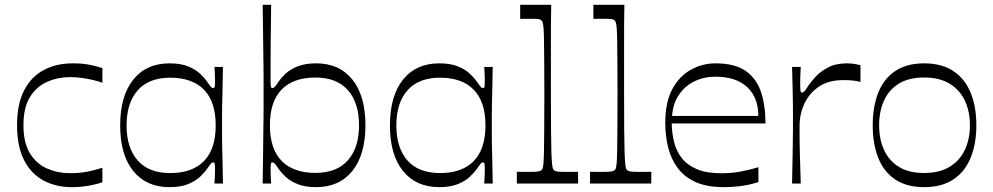

<svg xmlns="http://www.w3.org/2000/svg" viewBox="-20 -760 4113 795"><path d="M277.3 14.9Q211.4 14.9 159.9 -12.8Q108.3 -40.4 79.4 -97.5Q50.6 -154.6 50.6 -241.4Q50.6 -329.1 79.9 -385.8Q109.1 -442.4 161.1 -470.1Q213.1 -497.7 281.6 -497.7Q319 -497.7 347.6 -492.5Q376.3 -487.3 403.9 -478V-417.3Q386.7 -423.9 365.1 -428.8Q343.6 -433.7 319.9 -437.2Q296.1 -440.7 270.1 -440.7Q220.1 -440.7 176 -421.5Q131.9 -402.3 104.5 -359Q77.1 -315.7 77.1 -241.4Q77.1 -168 104.5 -124.3Q131.9 -80.6 176 -61.7Q220.1 -42.9 270.1 -42.9Q298.7 -42.9 322 -45.9Q345.3 -49 365.6 -54.4Q385.9 -59.7 403.9 -65.3V-5.4Q376.3 4.1 343.8 9.5Q311.3 14.9 277.3 14.9Z M681.7 14.9Q585.6 14.9 531.6 -52.1Q477.6 -119 477.6 -240.7Q477.6 -362.4 531.6 -430.1Q585.6 -497.7 681.7 -497.7Q728 -497.7 758.9 -485.1Q789.7 -472.6 808.6 -454.6Q827.6 -436.6 837.7 -421.4Q849 -405.3 853.4 -400.3Q857.9 -395.3 862.9 -395.3Q868.3 -395.3 869.3 -402.7Q870.3 -410.1 870.3 -430.9Q870.3 -440.1 869.7 -454.2Q869.1 -468.3 868 -482.9H903.1Q902.3 -424.7 901.4 -388.3Q900.4 -351.9 899.9 -327.9Q899.4 -303.9 899.4 -284.6Q899.4 -265.4 899.4 -240.7Q899.4 -216.1 899.4 -197.1Q899.4 -178 899.9 -154.3Q900.4 -130.6 901.4 -94.4Q902.3 -58.1 903.1 0H868Q869.1 -14.6 869.7 -29.1Q870.3 -43.6 870.3 -54.6Q870.3 -73.6 869.3 -80.6Q868.3 -87.6 862.9 -87.6Q857.9 -87.6 853.4 -82.6Q849 -77.6 837.7 -61.4Q827.6 -46.4 808.6 -28.4Q789.7 -10.3 758.9 2.3Q728 14.9 681.7 14.9ZM685.3 -43.4Q776 -43.4 824.6 -93.1Q873.1 -142.7 873.1 -240.7Q873.1 -338.7 824.6 -388.5Q776 -438.3 685.3 -438.3Q596 -438.3 550.1 -385.9Q504.1 -333.6 504.1 -240.7Q504.1 -147.9 550.1 -95.6Q596 -43.4 685.3 -43.4Z M1289 14.9Q1243.6 14.9 1212.3 2.3Q1181 -10.3 1162.1 -28.4Q1143.3 -46.4 1133 -61.4Q1122.6 -77.6 1117.7 -82.6Q1112.9 -87.6 1107.9 -87.6Q1102.6 -87.6 1101.5 -80.6Q1100.4 -73.6 1100.4 -54.6Q1100.4 -43.6 1101.1 -29.1Q1101.7 -14.6 1102.7 0H1067.6Q1068.6 -59.1 1069.1 -106.5Q1069.6 -153.9 1070.1 -191.3Q1070.6 -228.7 1071 -259.7Q1071.4 -290.7 1071.4 -318.1Q1071.4 -345.6 1071.4 -372.6Q1071.4 -399.6 1071.4 -426.6Q1071.4 -453.6 1071 -483.7Q1070.6 -513.9 1070.1 -550.9Q1069.6 -587.9 1069.1 -634.4Q1068.6 -680.9 1067.6 -740H1102.7Q1102.6 -719 1102 -679.8Q1101.4 -640.6 1100.9 -593.6Q1100.4 -546.6 1100.4 -502.9Q1100.4 -459.1 1100.4 -428.3Q1100.4 -409.3 1101.5 -402.3Q1102.6 -395.3 1107.9 -395.3Q1112.9 -395.3 1117.7 -400.3Q1122.6 -405.3 1133 -421.4Q1143.3 -436.6 1162.1 -454.6Q1181 -472.6 1212.3 -485.1Q1243.6 -497.7 1289 -497.7Q1385.3 -497.7 1439.2 -430.4Q1493.1 -363.1 1493.1 -241.4Q1493.1 -119.7 1439.2 -52.4Q1385.3 14.9 1289 14.9ZM1285.4 -44.1Q1374.7 -44.1 1420.6 -96.4Q1466.6 -148.6 1466.6 -241.4Q1466.6 -334.3 1420.6 -386.6Q1374.7 -439 1285.4 -439Q1194.7 -439 1146.1 -389.2Q1097.6 -339.4 1097.6 -241.4Q1097.6 -143.4 1146.1 -93.8Q1194.7 -44.1 1285.4 -44.1Z M1798.7 14.9Q1702.6 14.9 1648.6 -52.1Q1594.6 -119 1594.6 -240.7Q1594.6 -362.4 1648.6 -430.1Q1702.6 -497.7 1798.7 -497.7Q1845 -497.7 1875.9 -485.1Q1906.7 -472.6 1925.6 -454.6Q1944.6 -436.6 1954.7 -421.4Q1966 -405.3 1970.4 -400.3Q1974.9 -395.3 1979.9 -395.3Q1985.3 -395.3 1986.3 -402.7Q1987.3 -410.1 1987.3 -430.9Q1987.3 -440.1 1986.7 -454.2Q1986.1 -468.3 1985 -482.9H2020.1Q2019.3 -424.7 2018.4 -388.3Q2017.4 -351.9 2016.9 -327.9Q2016.4 -303.9 2016.4 -284.6Q2016.4 -265.4 2016.4 -240.7Q2016.4 -216.1 2016.4 -197.1Q2016.4 -178 2016.9 -154.3Q2017.4 -130.6 2018.4 -94.4Q2019.3 -58.1 2020.1 0H1985Q1986.1 -14.6 1986.7 -29.1Q1987.3 -43.6 1987.3 -54.6Q1987.3 -73.6 1986.3 -80.6Q1985.3 -87.6 1979.9 -87.6Q1974.9 -87.6 1970.4 -82.6Q1966 -77.6 1954.7 -61.4Q1944.6 -46.4 1925.6 -28.4Q1906.7 -10.3 1875.9 2.3Q1845 14.9 1798.7 14.9ZM1802.3 -43.4Q1893 -43.4 1941.6 -93.1Q1990.1 -142.7 1990.1 -240.7Q1990.1 -338.7 1941.6 -388.5Q1893 -438.3 1802.3 -438.3Q1713 -438.3 1667.1 -385.9Q1621.1 -333.6 1621.1 -240.7Q1621.1 -147.9 1667.1 -95.6Q1713 -43.4 1802.3 -43.4Z M2120.1 0V-48.7Q2135.4 -48.6 2148.2 -48.4Q2161 -48.3 2171.9 -48.3Q2198.1 -48.3 2207.7 -50Q2217.3 -51.7 2221.6 -55Q2224.7 -57.1 2226.8 -63.1Q2228.9 -69.1 2230.4 -85.7Q2231.9 -102.3 2232.4 -135.4Q2233 -168.6 2233.4 -224.6Q2233.9 -280.7 2233.9 -367.3Q2233.9 -452.1 2233.4 -507.8Q2233 -563.4 2232.4 -596.2Q2231.9 -629 2230.4 -645.2Q2228.9 -661.4 2226.8 -667.5Q2224.7 -673.6 2221.6 -675.7Q2217.3 -679.8 2207.9 -681.1Q2198.6 -682.3 2174.9 -682.3Q2166 -682.3 2156 -682.2Q2146 -682.1 2133.9 -681.8V-740H2262.4Q2262.3 -722.3 2261.8 -702.4Q2261.3 -682.6 2261.2 -655.6Q2261.1 -628.7 2261.1 -589.7Q2261.1 -550.7 2261.1 -495.7Q2261.1 -440.7 2261.1 -364.3Q2261.1 -278.6 2261.6 -223.1Q2262 -167.6 2263 -134.8Q2264 -102 2265.5 -85.6Q2267 -69.1 2269.1 -63.1Q2271.1 -57.1 2274.3 -55Q2279.4 -50.9 2289.4 -49.6Q2299.3 -48.3 2328.3 -48.3Q2338 -48.3 2349.1 -48.4Q2360.3 -48.6 2373.7 -48.7V0Z M2423.1 0V-48.7Q2438.4 -48.6 2451.2 -48.4Q2464 -48.3 2474.9 -48.3Q2501.1 -48.3 2510.7 -50Q2520.3 -51.7 2524.6 -55Q2527.7 -57.1 2529.8 -63.1Q2531.9 -69.1 2533.4 -85.7Q2534.9 -102.3 2535.4 -135.4Q2536 -168.6 2536.4 -224.6Q2536.9 -280.7 2536.9 -367.3Q2536.9 -452.1 2536.4 -507.8Q2536 -563.4 2535.4 -596.2Q2534.9 -629 2533.4 -645.2Q2531.9 -661.4 2529.8 -667.5Q2527.7 -673.6 2524.6 -675.7Q2520.3 -679.8 2510.9 -681.1Q2501.6 -682.3 2477.9 -682.3Q2469 -682.3 2459 -682.2Q2449 -682.1 2436.9 -681.8V-740H2565.4Q2565.3 -722.3 2564.8 -702.4Q2564.3 -682.6 2564.2 -655.6Q2564.1 -628.7 2564.1 -589.7Q2564.1 -550.7 2564.1 -495.7Q2564.1 -440.7 2564.1 -364.3Q2564.1 -278.6 2564.6 -223.1Q2565 -167.6 2566 -134.8Q2567 -102 2568.5 -85.6Q2570 -69.1 2572.1 -63.1Q2574.1 -57.1 2577.3 -55Q2582.4 -50.9 2592.4 -49.6Q2602.3 -48.3 2631.3 -48.3Q2641 -48.3 2652.1 -48.4Q2663.3 -48.6 2676.7 -48.7V0Z M2976.4 14.9Q2906.4 14.9 2859.9 -6.3Q2813.4 -27.4 2785.9 -64.6Q2758.4 -101.7 2746.5 -149.8Q2734.6 -197.9 2734.6 -251.7Q2734.6 -337.4 2764.1 -391.6Q2793.7 -445.7 2841.4 -471.7Q2889 -497.7 2942 -497.7Q3023.4 -497.7 3068.4 -465.7Q3113.3 -433.7 3131.4 -377.9Q3149.6 -322 3149.6 -248.9H2761.3Q2762.1 -208.1 2771.5 -170.7Q2780.9 -133.3 2803.8 -104.6Q2826.7 -75.9 2866.2 -59.2Q2905.7 -42.6 2966.1 -42.6Q3007.1 -42.6 3043.1 -49Q3079 -55.4 3120.3 -67.6V-5.9Q3079 6.6 3045.2 10.7Q3011.4 14.9 2976.4 14.9ZM3120.1 -279.9Q3120.1 -355.3 3074.3 -398.9Q3028.4 -442.4 2942 -442.4Q2894.4 -442.4 2854.6 -422.9Q2814.9 -403.3 2790.6 -366.7Q2766.3 -330.1 2762.9 -279.9Z M3259.6 0Q3261.3 -68.4 3261.8 -109.7Q3262.3 -151 3262.8 -176.9Q3263.3 -202.7 3263.3 -222.2Q3263.3 -241.7 3263.3 -265.6Q3263.3 -289.4 3263.3 -308.3Q3263.3 -327.1 3262.8 -349Q3262.3 -370.9 3261.8 -402.1Q3261.3 -433.3 3259.6 -482.9H3295.6Q3294.6 -466.4 3293.9 -449.4Q3293.3 -432.3 3293.3 -421Q3293.3 -393.4 3294.4 -385Q3295.4 -376.6 3300.7 -376.6Q3305.7 -376.6 3311.1 -382.6Q3316.6 -388.7 3327.7 -406Q3337 -420.1 3356.4 -441.6Q3375.7 -463.1 3408 -480.4Q3440.3 -497.7 3487.3 -497.7Q3503 -497.7 3518.1 -495.2Q3533.3 -492.7 3542.9 -490.3V-420.8Q3530.9 -424 3515.4 -426.1Q3500 -428.3 3470.6 -428.3Q3411.3 -428.3 3371.5 -401.7Q3331.7 -375.1 3311.2 -331.8Q3290.7 -288.4 3290.7 -239Q3290.7 -215.4 3290.7 -197.6Q3290.7 -179.7 3291.2 -157.1Q3291.7 -134.6 3292.7 -98.1Q3293.7 -61.6 3295.6 0Z M3806.4 14.9Q3734.1 14.9 3686.6 -17.1Q3639 -49.1 3616.3 -106.9Q3593.6 -164.7 3593.6 -241.4Q3593.6 -318.1 3616.4 -376Q3639.1 -433.9 3686.7 -465.8Q3734.3 -497.7 3806.4 -497.7Q3879.6 -497.7 3927.5 -465.8Q3975.4 -433.9 3999.1 -376Q4022.7 -318.1 4022.7 -241.4Q4022.7 -164.7 3999.1 -106.9Q3975.6 -49.1 3927.6 -17.1Q3879.6 14.9 3806.4 14.9ZM3806.4 -43.7Q3870.1 -43.7 3912.3 -69.5Q3954.4 -95.3 3975.3 -139.9Q3996.1 -184.6 3996.1 -241.4Q3996.1 -298.3 3975.3 -342.9Q3954.4 -387.6 3912.3 -413.4Q3870.1 -439.1 3806.4 -439.1Q3742.7 -439.1 3701.4 -413.4Q3660.1 -387.6 3640.1 -342.9Q3620.1 -298.3 3620.1 -241.4Q3620.1 -184.6 3640.1 -139.9Q3660.1 -95.3 3701.4 -69.5Q3742.7 -43.7 3806.4 -43.7Z"/></svg>

Font: Ojuju ExtraLight
Style: Regular
Weight: 200
Designer: Chisaokwu Joboson, Mirko Velimirovic
Foundry: Udi Foundry
Version: Version 1.000